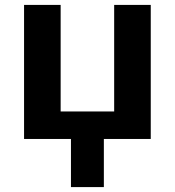

<svg xmlns="http://www.w3.org/2000/svg" viewBox="-20 -566 712 782"><path d="M227 -546V-112H445V-546H594V0H403V196H269V0H78V-546Z"/></svg>

Font: BC Sans
Style: Bold
Weight: 700
Designer: Monotype Design Team
Province of B.C.
Foundry: Monotype Imaging Inc.
Version: Version 2.000;GOOG;noto-source:20170915:90ef993387c0